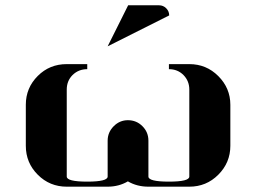

<svg xmlns="http://www.w3.org/2000/svg" viewBox="-20 -702 962 722"><path d="M77.1 -153.8V-308.1Q77.1 -371.6 122.1 -416.5Q166.5 -460.9 231 -460.9H308.1V-441.9Q275.4 -441.9 252.9 -419.9Q231 -397.9 231 -365.2V-38.1Q231 -19 308.1 -19Q384.8 -19 384.8 -38.1V-172.9Q384.8 -204.6 407.7 -227.5Q430.2 -250 460.9 -250Q493.2 -250 515.6 -227.5Q538.1 -205.1 538.1 -172.9V-38.1Q538.1 -19 615.2 -19Q691.9 -19 691.9 -38.1V-365.2Q691.9 -397.5 669.9 -419.9Q647.9 -441.9 615.2 -441.9V-460.9H691.9Q755.9 -460.9 800.8 -416Q846.2 -370.6 846.2 -308.1V-153.8Q846.2 -90.3 800.8 -44.9Q755.9 0 691.9 0H538.1Q495.1 0 460.9 -20Q426.8 0 384.8 0H231Q167 0 122.1 -44.9Q77.1 -89.8 77.1 -153.8ZM384.8 -527.8 461.9 -682.1H578.1Q593.8 -682.1 605 -670.9Q616.2 -659.7 616.2 -644Z"/></svg>

Font: Hjet
Style: Regular
Weight: 400
Designer: T. Christopher White
Version: Version 1.2